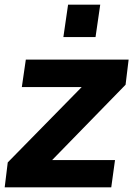

<svg xmlns="http://www.w3.org/2000/svg" viewBox="-43 -798 568 818"><path d="M-23 0 -10 -106 305 -427H50L67 -544H505L492 -437L179 -116H447L431 0ZM227 -640 247 -778H384L364 -640Z"/></svg>

Font: Plus Jakarta Sans
Style: Bold Italic
Weight: 700
Italic angle: -8°
Designer: Gumpita Rahayu
Foundry: Tokotype
Version: Version 2.071; ttfautohint (v1.8.4.7-5d5b);gftools[0.9.29]